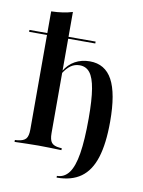

<svg xmlns="http://www.w3.org/2000/svg" viewBox="-85 -691 656 878"><g transform="rotate(10 242.5 -251.5)"><path d="M132.3 -2.4Q104.8 -2.4 79.4 -1.6Q54 -0.8 21.8 0V-8.9L34.7 -9.7Q62.1 -12.9 72.6 -25.4Q83.1 -37.9 83.1 -68.5V-207.3H181.5V-68.5Q181.5 -37.9 191.9 -25Q202.4 -12.1 229 -9.7L239.5 -8.9V0Q208.1 -0.8 183.5 -1.6Q158.9 -2.4 132.3 -2.4ZM83.1 -207.3V-616.9Q112.1 -617.7 136.3 -621.4Q160.5 -625 181.5 -631.5V-207.3ZM239.5 127.4V119.4Q273.4 119.4 295.2 90.3Q316.9 61.3 327 -1.2Q337.1 -63.7 337.1 -164.5Q337.1 -250 328.6 -300.8Q320.2 -351.6 302.4 -374.2Q284.7 -396.8 254.8 -396.8Q232.3 -396.8 214.1 -384.3Q196 -371.8 179.8 -346V-356.5Q198.4 -388.7 228.6 -405.6Q258.9 -422.6 297.6 -422.6Q368.5 -422.6 402.4 -360.1Q436.3 -297.6 436.3 -166.9Q436.3 -64.5 415.7 0.4Q395.2 65.3 351.6 96.4Q308.1 127.4 239.5 127.4ZM0 -507.3V-516.1H307.3V-507.3Z"/></g></svg>

Font: Playfair 144pt SemiCondensed SemiBold
Style: Regular
Weight: 600
Width: 4
Designer: Claus Eggers Sørensen
Foundry: Claus Eggers Sørensen
Version: Version 2.203